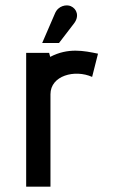

<svg xmlns="http://www.w3.org/2000/svg" viewBox="-20 -699 424 719"><path d="M169 0V-346C169 -416 260 -440 325 -411L347 -498C294 -509 235 -521 168 -486L164 -501H78V0ZM201 -538 257 -611C278 -638 268 -666 245 -676C229 -683 198 -678 186 -649L138 -538Z"/></svg>

Font: Advent Pro
Style: SemiBold
Weight: 600
Designer: Andreas Kalpakidis
Foundry: Andreas Kalpakidis
Version: Version 2.002 2008